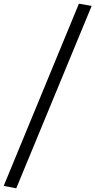

<svg xmlns="http://www.w3.org/2000/svg" viewBox="-25 -811 516 1039"><path d="M402 -791 -5 195 63 208 471 -779Z"/></svg>

Font: Repo
Style: Regular
Weight: 400
Designer: Stefan Peev
Foundry: Context Ltd
Version: Version 0.000